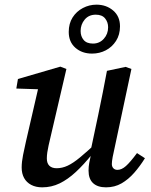

<svg xmlns="http://www.w3.org/2000/svg" viewBox="-20 -791 648 824"><path d="M161 13Q134 13 114 2.5Q94 -8 83.5 -27Q73 -46 73 -72Q73 -96 79 -126Q85 -156 91 -182L150 -438L172 -407L50 -411L57 -452L239 -505L265 -495L196 -199Q192 -182 188.5 -166.5Q185 -151 183 -137Q181 -123 181 -111Q181 -90 192 -79.5Q203 -69 223 -69Q247 -69 270.5 -80Q294 -91 323.5 -115.5Q353 -140 393 -177L398 -130H376Q340 -85 305.5 -53Q271 -21 236 -4Q201 13 161 13ZM435 13Q399 13 379.5 -5Q360 -23 360 -59Q360 -75 363 -92Q366 -109 371 -130H366L402 -300Q412 -347 421 -393.5Q430 -440 439 -487L519 -504L544 -495L472 -157Q467 -136 463.5 -117Q460 -98 460 -87Q460 -76 466.5 -69Q473 -62 484 -62Q502 -62 520.5 -78.5Q539 -95 568 -134L602 -112Q581 -78 556 -49.5Q531 -21 501.5 -4Q472 13 435 13ZM375 -561Q332 -561 303.5 -586Q275 -611 275 -654Q275 -690 291.5 -716Q308 -742 335.5 -756.5Q363 -771 394 -771Q436 -771 465.5 -746Q495 -721 495 -678Q495 -642 478 -615.5Q461 -589 434 -575Q407 -561 375 -561ZM379 -604Q407 -604 425.5 -624.5Q444 -645 444 -674Q444 -696 431 -712Q418 -728 391 -728Q361 -728 343.5 -707Q326 -686 326 -658Q326 -635 339 -619.5Q352 -604 379 -604Z"/></svg>

Font: Source Serif 4 Medium
Style: Italic
Weight: 500
Italic angle: -12°
Designer: Frank Grießhammer
Foundry: Adobe Systems Incorporated
Version: Version 4.004;hotconv 1.0.116;makeotfexe 2.5.65601